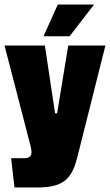

<svg xmlns="http://www.w3.org/2000/svg" viewBox="-20 -680 485 847"><path d="M445 -479H281L232 -180H223L178 -479H0L115 -35C117 -25 119 -17 119 -9C119 8 111 18 85 18H29L44 147H144C259 147 297 110 321 14ZM395 -660H235L172 -520H287Z"/></svg>

Font: Passion One
Style: Regular
Weight: 400
Designer: Alejandro Lo Celso
Foundry: Fontstage
Version: Version 1.001